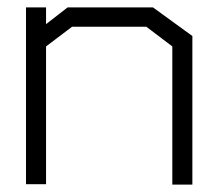

<svg xmlns="http://www.w3.org/2000/svg" viewBox="-20 -497 578 517"><path d="M444 0V-372L374 -425H174L104 -372V-1H50V-477H104V-432L162 -477H392L498 -400V0Z"/></svg>

Font: Turret Road
Style: Regular
Weight: 400
Designer: Noponies
Foundry: Noponies
Version: Version 1.001; ttfautohint (v1.8)